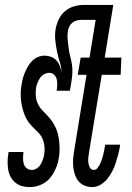

<svg xmlns="http://www.w3.org/2000/svg" viewBox="-20 -755 540 783"><path d="M102 8Q85 8 70 4Q55 0 43 -10Q31 -20 23.5 -33.5Q16 -47 13.5 -63Q11 -79 11 -95Q11 -111 14 -128L15 -135H76L75 -131Q74 -120 74 -108.5Q74 -97 77 -86.5Q80 -76 89 -69Q98 -62 109 -62Q120 -62 129.5 -68Q139 -74 145 -83.5Q151 -93 154.5 -103Q158 -113 160 -124Q163 -140 161.5 -156.5Q160 -173 154 -187.5Q148 -202 137.5 -213Q127 -224 116 -234.5Q105 -245 96 -257.5Q87 -270 81.5 -283.5Q76 -297 72 -312Q68 -327 66 -343.5Q64 -360 64.5 -377Q65 -394 68 -410Q70 -423 73.5 -436Q77 -449 82.5 -461.5Q88 -474 95 -486Q102 -498 112 -507.5Q122 -517 135 -522.5Q148 -528 161 -528Q175 -528 188.5 -523Q202 -518 211 -507.5Q220 -497 225 -483.5Q230 -470 231 -456Q231 -480 224 -501.5Q217 -523 212.5 -545Q208 -567 205.5 -590.5Q203 -614 207 -638Q211 -658 220 -677Q229 -696 246 -710Q263 -724 283 -729.5Q303 -735 323 -735H411L401 -674H313Q303 -674 293 -671.5Q283 -669 275 -662.5Q267 -656 262.5 -646.5Q258 -637 257 -628Q254 -609 256 -592Q258 -575 260 -558Q262 -541 266.5 -524.5Q271 -508 273.5 -491Q276 -474 275 -456Q274 -438 271 -420L265 -385H211Q213 -397 213.5 -408.5Q214 -420 211.5 -431Q209 -442 201 -450Q193 -458 181 -458Q171 -458 160.5 -452.5Q150 -447 143.5 -437.5Q137 -428 133 -417.5Q129 -407 127 -397Q125 -380 126 -364Q127 -348 133.5 -333.5Q140 -319 150 -308Q160 -297 170.5 -286.5Q181 -276 190 -263.5Q199 -251 205.5 -237.5Q212 -224 216 -208.5Q220 -193 221.5 -177Q223 -161 223 -144.5Q223 -128 220 -112Q217 -90 207.5 -68Q198 -46 183.5 -28.5Q169 -11 146.5 -1.5Q124 8 102 8ZM356 8Q339 8 324 1.5Q309 -5 299.5 -17Q290 -29 285 -44.5Q280 -60 278.5 -76.5Q277 -93 278.5 -110Q280 -127 283 -144L333 -450H297L309 -520H345L380 -735H442L407 -520H475L472 -450H395L343 -133Q341 -122 340 -111Q339 -100 340.5 -90Q342 -80 347 -71Q352 -62 363 -62Q372 -62 378.5 -71Q385 -80 389 -88.5Q393 -97 396 -106Q399 -115 401 -124Q403 -133 405 -142Q407 -151 408 -160L409 -165H470L469 -157Q466 -140 461.5 -123Q457 -106 451.5 -89Q446 -72 437.5 -56Q429 -40 417.5 -25.5Q406 -11 389.5 -1.5Q373 8 356 8Z"/></svg>

Font: Iosevka
Style: Italic
Weight: 400
Italic angle: -9°
Monospace: yes
Designer: Belleve Invis
Foundry: Belleve Invis
Version: Version 32.5.0; ttfautohint (v1.8.4)